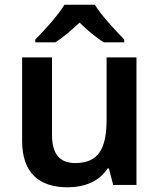

<svg xmlns="http://www.w3.org/2000/svg" viewBox="-20 -786 678 816"><path d="M383 -766H254C227 -721 168 -656 130 -618V-606H215C250 -628 282 -656 318 -690C353 -656 387 -627 422 -606H508V-618C472 -655 410 -721 383 -766ZM560 -542H433V-278C433 -158 401 -93 300 -93C232 -93 201 -133 201 -214V-542H74V-188C74 -50 147 10 268 10C337 10 402 -14 437 -70H443L461 0H560Z"/></svg>

Font: Noto Sans Myanmar UI SemiBold
Style: Regular
Weight: 600
Designer: Monotype Design Team
Foundry: Monotype Imaging Inc.
Version: Version 2.103